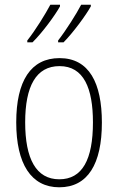

<svg xmlns="http://www.w3.org/2000/svg" viewBox="-20 -786 502 816"><path d="M366 -759V-766H325C306 -729 260 -656 227 -614V-606H250C289 -645 346 -722 366 -759ZM235 -759V-766H194C174 -728 131 -658 96 -614V-606H118C159 -646 215 -722 235 -759ZM413 -265C413 -433 359 -539 233 -539C111 -539 49 -442 49 -266C49 -90 112 10 232 10C353 10 413 -89 413 -265ZM87 -266C87 -419 133 -505 233 -505C336 -505 375 -411 375 -266C375 -108 330 -24 232 -24C133 -24 87 -112 87 -266Z"/></svg>

Font: Noto Sans Gujarati Condensed ExtraLight
Style: Regular
Weight: 200
Width: 3
Designer: Jelle Bosma - Monotype Design Team, Universal Thirst
Foundry: Monotype Imaging Inc.
Version: Version 2.106